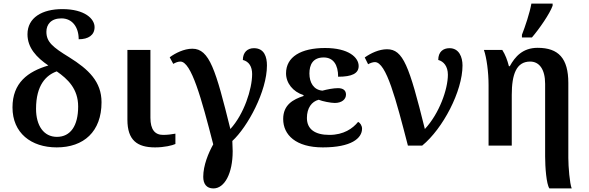

<svg xmlns="http://www.w3.org/2000/svg" viewBox="-20 -816 3300 1076"><path d="M298 10C449 10 549 -78 549 -243C549 -358 477 -427 368 -495C275 -552 240 -581 240 -638C240 -679 266 -713 324 -713C386 -713 421 -663 421 -596C475 -596 510 -619 510 -664C510 -710 456 -765 329 -765C216 -765 134 -717 134 -624C134 -548 185 -494 251 -449C136 -415 50 -352 50 -214C50 -71 154 10 298 10ZM299 -49C225 -49 182 -112 182 -206C182 -340 239 -395 298 -416C360 -373 418 -318 418 -219C418 -111 375 -49 299 -49Z M849 10C901 10 946 -1 963 -9V-67C942 -63 918 -60 894 -60C848 -60 823 -90 823 -156V-536H694V-145C694 -30 749 10 849 10Z M1176 240C1238 240 1284 157 1284 31C1284 15 1283 -9 1282 -26C1368 -105 1476 -305 1476 -449C1476 -496 1462 -546 1403 -546C1367 -546 1341 -523 1341 -480C1376 -471 1393 -442 1393 -401C1393 -316 1347 -176 1271 -93C1189 -424 1154 -543 1058 -543C1011 -543 962 -518 931 -495L951 -458C963 -465 977 -471 991 -471C1052 -471 1109 -264 1175 -7C1148 41 1119 111 1119 175C1119 214 1137 240 1176 240Z M1789 10C1949 10 2009 -41 2009 -95C2009 -112 1998 -128 1987 -133C1957 -96 1906 -60 1826 -60C1745 -60 1700 -92 1700 -155C1700 -211 1727 -247 1766 -257C1787 -248 1835 -239 1856 -239C1895 -239 1919 -259 1919 -286C1919 -311 1901 -322 1874 -322C1848 -322 1813 -315 1787 -308C1738 -312 1714 -353 1714 -404C1714 -453 1733 -494 1794 -494C1848 -494 1875 -453 1875 -386C1952 -386 1990 -404 1990 -446C1990 -495 1932 -547 1802 -547C1666 -547 1583 -497 1583 -405C1583 -351 1621 -302 1681 -283V-278C1623 -259 1567 -229 1567 -149C1567 -60 1638 10 1789 10Z M2266 0H2346C2462 -95 2572 -305 2572 -449C2572 -496 2553 -546 2499 -546C2464 -546 2436 -526 2436 -480C2466 -472 2490 -445 2490 -397C2490 -316 2442 -180 2361 -93C2273 -448 2239 -540 2149 -540C2104 -540 2058 -518 2024 -494L2043 -456C2055 -463 2070 -468 2081 -468C2145 -468 2199 -258 2266 0Z M2905 -606H2961C3003 -655 3061 -739 3077 -784V-796H2958C2949 -744 2923 -667 2905 -621ZM3059 240H3184C3173 214 3165 119 3165 69V-351C3165 -489 3110 -548 2993 -548C2909 -548 2866 -498 2837 -445H2832C2823 -480 2812 -509 2795 -536H2692C2707 -493 2718 -413 2718 -339V0H2848V-284C2848 -400 2874 -471 2951 -471C3002 -471 3035 -428 3035 -346V61C3035 121 3042 216 3059 240Z"/></svg>

Font: Noto Serif Semi
Style: Regular
Weight: 600
Designer: Monotype Design Team
Foundry: Monotype Imaging Inc.
Version: Version 1.002